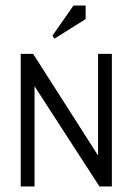

<svg xmlns="http://www.w3.org/2000/svg" viewBox="-20 -675 480 695"><path d="M177 -535 170 -546 246 -655H290V-606ZM55 0V-480H100L335 -112V-480H385V0H340L105 -363V0Z"/></svg>

Font: Glametrix
Style: Regular
Weight: 500
Designer: gluk
Foundry: gluk
Version: Version 0.40